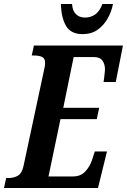

<svg xmlns="http://www.w3.org/2000/svg" viewBox="-39 -942 636 962"><path d="M-19 0 -8 -50H3Q31 -50 51 -62Q71 -74 79 -111L181 -588Q187 -612 187 -626Q187 -650 171.5 -657Q156 -664 130 -664H120L131 -714H577L541 -531H480Q481 -536 482.5 -549.5Q484 -563 485.5 -576.5Q487 -590 487 -594Q487 -620 474.5 -638Q462 -656 432 -656H330L278 -402H458L446 -345H264L204 -58H327Q365 -58 388 -82.5Q411 -107 422 -140L436 -183H497L452 0ZM375 -771Q316 -771 292 -812Q268 -853 266 -922H322Q324 -888 341.5 -871Q359 -854 387 -854Q416 -854 438.5 -870Q461 -886 474 -922H527Q520 -884 500.5 -849.5Q481 -815 450 -793Q419 -771 375 -771Z"/></svg>

Font: Noto Serif ExtraCondensed
Style: Bold Italic
Weight: 700
Width: 2
Italic angle: -12°
Designer: Monotype Design Team
Foundry: Monotype Imaging Inc.
Version: Version 2.013; ttfautohint (v1.8.4.7-5d5b)